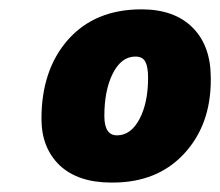

<svg xmlns="http://www.w3.org/2000/svg" viewBox="-20 -742 467 407"><path d="M426.8 -572.3Q426.8 -477.1 370.1 -416Q313.5 -355 218.8 -355Q217.3 -355 215.8 -355Q145.5 -355 106.4 -391.6Q67.9 -428.7 67.9 -490.2Q67.9 -594.2 124.5 -658.2Q181.6 -722.2 279.8 -722.2Q349.6 -722.2 388.2 -683.6Q426.8 -645 426.8 -577.1Q426.8 -574.7 426.8 -572.3ZM293.9 -577.1Q293.9 -600.1 288.1 -611.1Q282.2 -622.1 267.1 -622.1Q237.3 -622.1 219.2 -586.4Q201.2 -550.8 201.2 -496.1Q201.2 -455.1 228 -455.1Q257.3 -455.1 275.6 -489.5Q293.9 -523.9 293.9 -577.1Z"/></svg>

Font: Open Sans Hebrew Extra Bold
Style: Italic
Weight: 800
Italic angle: -12°
Foundry: Ascender Corporation, Yanek Iontef
Version: Version 2.001;PS 002.001;hotconv 1.0.70;makeotf.lib2.5.58329